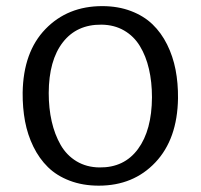

<svg xmlns="http://www.w3.org/2000/svg" viewBox="-20 -584 640 612"><path d="M294.9 7.8Q243.7 7.8 202.1 -8.1Q160.6 -23.9 132.8 -51.3Q105 -78.6 86.4 -116.5Q67.9 -154.3 59.8 -197.3Q51.8 -240.2 52.2 -288.6Q54.2 -418.5 125 -491.5Q195.8 -564.5 305.7 -564.5Q356.4 -564.5 397.5 -548.8Q438.5 -533.2 466.3 -506.3Q494.1 -479.5 512.7 -442.1Q531.2 -404.8 539.6 -361.8Q547.9 -318.8 547.4 -270.5Q545.4 -140.6 475.3 -66.4Q405.3 7.8 294.9 7.8ZM296.9 -50.3Q376 -49.3 419.9 -109.1Q463.9 -168.9 464.4 -273.9Q464.4 -322.8 454.8 -364Q445.3 -405.3 426 -437Q406.7 -468.8 375.5 -486.8Q344.2 -504.9 303.7 -505.4Q224.6 -506.3 180.2 -449Q135.7 -391.6 135.3 -287.6Q135.3 -238.8 144.8 -197Q154.3 -155.3 173.3 -122.1Q192.4 -88.9 224.1 -69.8Q255.9 -50.8 296.9 -50.3Z"/></svg>

Font: HaufeMerriweatherSansLt
Style: Regular
Weight: 300
Designer: Eben Sorkin
Foundry: Eben Sorkin
Version: Version 1.56